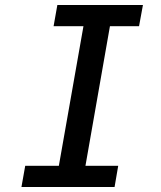

<svg xmlns="http://www.w3.org/2000/svg" viewBox="-20 -745 640 765"><path d="M80.5 -84.5H214.5L312.5 -640.5H193.5L208.5 -725H549.5L534 -640.5H418L320.5 -84.5H451L436.5 0H65.5Z"/></svg>

Font: JuliaMono MediumItalic
Style: Regular
Weight: 500
Italic angle: -9°
Monospace: yes
Designer: cormullion
Foundry: corm
Version: Version 0.049; ttfautohint (v1.8.4)